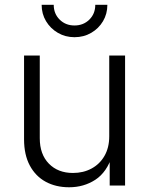

<svg xmlns="http://www.w3.org/2000/svg" viewBox="-20 -772 621 799"><path d="M267.6 7.3Q212.4 7.3 170.2 -15.6Q127.9 -38.6 104 -83.3Q80.1 -127.9 80.1 -192.4V-541H145.5V-196.8Q145.5 -129.9 183.3 -91.1Q221.2 -52.2 283.7 -52.2Q326.7 -52.2 360.8 -70.6Q395 -88.9 414.8 -123.3Q434.6 -157.7 434.6 -205.1V-541H500.5V0H436.5V-126.5H447.8Q424.8 -55.2 376.7 -23.9Q328.6 7.3 267.6 7.3ZM290 -617.2Q252 -617.2 220.9 -635.3Q189.9 -653.3 171.6 -683.8Q153.3 -714.4 153.3 -752H203.6Q203.6 -714.8 228.3 -690.4Q252.9 -666 290 -666Q327.1 -666 351.8 -690.4Q376.5 -714.8 376.5 -752H426.8Q426.8 -714.4 408.7 -683.8Q390.6 -653.3 359.6 -635.3Q328.6 -617.2 290 -617.2Z"/></svg>

Font: Inter 17pt Light
Style: Regular
Weight: 300
Version: Version 4.001;git-66647c0bb